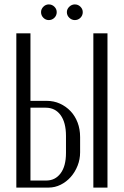

<svg xmlns="http://www.w3.org/2000/svg" viewBox="-20 -850 561 870"><path d="M191 -393Q224 -393 251.5 -380.5Q279 -368 299.5 -346.5Q320 -325 331.5 -295Q343 -265 343 -229V-160Q343 -128 331.5 -99Q320 -70 300.5 -48Q281 -26 255 -13Q229 0 200 0H54V-699H118V-393ZM467 -699V0H403V-699ZM279 -234Q279 -295 254.5 -328.5Q230 -362 187 -362H118V-32H190Q230 -32 254.5 -64.5Q279 -97 279 -157ZM166 -795Q166 -809 176.5 -819.5Q187 -830 201 -830Q216 -830 226.5 -819.5Q237 -809 237 -795Q237 -780 226.5 -769.5Q216 -759 201 -759Q187 -759 176.5 -769.5Q166 -780 166 -795ZM283 -795Q283 -809 294 -819.5Q305 -830 319 -830Q334 -830 344.5 -819.5Q355 -809 355 -795Q355 -780 344.5 -769.5Q334 -759 319 -759Q305 -759 294 -769.5Q283 -780 283 -795Z"/></svg>

Font: Moniqa Paragraph
Style: Regular
Weight: 400
Designer: Rajesh Rajput
Foundry: Rajesh Rajput
Version: Version 1.000